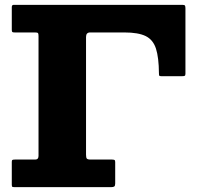

<svg xmlns="http://www.w3.org/2000/svg" viewBox="-20 -770 820 790"><path d="M124 -636.5H40.5Q33 -636.5 30.8 -638.2Q28.5 -640 28.5 -647.5V-740.5Q28.5 -750 36 -750H731Q739 -750 741 -747Q743 -744 743 -735.5V-466.5Q743 -459.5 739.8 -458Q736.5 -456.5 729 -456.5H644Q636.5 -456.5 635.2 -459Q634 -461.5 634 -468.5Q633.5 -533 621.8 -569.8Q610 -606.5 579.5 -621.5Q549 -636.5 491.5 -636.5H351Q334 -636.5 334 -618V-133.5Q334 -121.5 337.2 -117.5Q340.5 -113.5 353 -113.5H440Q447 -113.5 450.5 -112Q454 -110.5 454 -103.5V-15Q454 -5.5 450.2 -2.8Q446.5 0 437.5 0H41Q33.5 0 31 -1.2Q28.5 -2.5 28.5 -10V-104.5Q28.5 -111 31.8 -112.2Q35 -113.5 42 -113.5H125Q138.5 -113.5 138.5 -128.5V-621.5Q138.5 -631.5 136 -634Q133.5 -636.5 124 -636.5Z"/></svg>

Font: Besley* Heavy
Style: Regular
Weight: 800
Designer: Owen Earl
Foundry: indestructible type*
Version: Version 3.000; ttfautohint (v1.8.3)